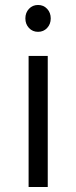

<svg xmlns="http://www.w3.org/2000/svg" viewBox="-20 -752 307 772"><path d="M96.5 -639.5Q82 -655 82 -678Q82 -701 96.5 -716.5Q111 -732 133 -732Q155 -732 169.5 -716.5Q184 -701 184 -678Q184 -655 169.5 -639.5Q155 -624 133 -624Q111 -624 96.5 -639.5ZM95 0V-527H172V0Z"/></svg>

Font: Trueno
Style: Lt
Weight: 300
Designer: Julieta Ulanovsky
Foundry: Julieta Ulanovsky
Version: Version 3.001b